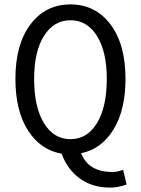

<svg xmlns="http://www.w3.org/2000/svg" viewBox="-20 -689 640 872"><path d="M465 -331Q465 -454 420.5 -525.5Q376 -597 300 -597Q224 -597 179.5 -525.5Q135 -454 135 -331Q135 -203 179.5 -130Q224 -57 300 -57Q376 -57 420.5 -130Q465 -203 465 -331ZM481 163Q398 163 341.5 121Q285 79 260 9Q163 -8 106.5 -97.5Q50 -187 50 -331Q50 -488 118.5 -578.5Q187 -669 300 -669Q413 -669 481.5 -578.5Q550 -488 550 -331Q550 -190 495.5 -101Q441 -12 348 7Q382 92 490 92Q515 92 539 82L555 149Q516 163 481 163Z"/></svg>

Font: TypoPRO Source Code Pro
Style: Regular
Weight: 400
Monospace: yes
Designer: Paul D. Hunt, Teo Tuominen
Foundry: Adobe Systems Incorporated
Version: Version 2.010;PS 1.0;hotconv 1.0.84;makeotf.lib2.5.63406